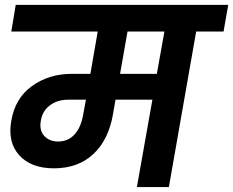

<svg xmlns="http://www.w3.org/2000/svg" viewBox="-20 -760 947 780"><path d="M215.8 -185.1Q255.9 -185.1 281.7 -212.6Q307.6 -240.2 316.9 -289.1L329.1 -355H256.8Q213.9 -355 183.1 -332.3Q152.3 -309.6 146 -270Q138.7 -231.4 159.4 -208.3Q180.2 -185.1 215.8 -185.1ZM617.2 -460 647.9 -631.8H498L467.8 -460ZM25.9 -631.8 43.9 -740.2H907.2L888.2 -631.8H776.9L666 0H536.1L599.1 -355H449.2L439 -295.9Q420.9 -191.4 358.9 -133.8Q296.9 -76.2 199.2 -76.2Q106 -76.2 58.1 -129.4Q10.3 -182.6 25.9 -269Q41 -360.8 109.9 -410.4Q178.7 -460 272 -460H347.2L377 -631.8Z"/></svg>

Font: SVN-Poppins SemiBold
Style: Italic
Weight: 600
Italic angle: -10°
Designer: Ninad Kale (Devanagari), Jonny Pinhorn (Latin)
Foundry: Indian Type Foundry
Version: Version 3.002 2017